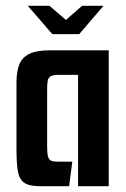

<svg xmlns="http://www.w3.org/2000/svg" viewBox="-20 -644 436 664"><path d="M76 -624H151L208 -575L264 -624H338L254 -526H161ZM120 0Q80 0 63 -12.5Q46 -25 41.5 -53.5Q37 -82 37 -130V-358Q37 -397 47 -421.5Q57 -446 82 -458Q107 -470 152 -470H356V0H250V-385H180Q163 -385 155 -380Q147 -375 145 -364.5Q143 -354 143 -336V-137Q143 -114 146 -103Q149 -92 156.5 -88.5Q164 -85 178 -85H230L219 0Z"/></svg>

Font: Smooch Sans
Style: Bold
Weight: 700
Designer: Robert E. Leuschke
Foundry: Robert E. Leuschke
Version: Version 1.010